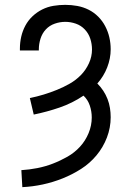

<svg xmlns="http://www.w3.org/2000/svg" viewBox="-20 -548 540 791"><path d="M72 223 68 153Q101 151 134 144.5Q167 138 198 126Q229 114 258 97.5Q287 81 309.5 56.5Q332 32 345 0.5Q358 -31 358 -64Q358 -89 350 -113Q342 -137 324 -154Q278 -123 225.5 -105Q173 -87 119 -76L103 -144Q132 -150 160 -158.5Q188 -167 215 -178Q242 -189 267.5 -203.5Q293 -218 313.5 -239Q334 -260 346.5 -287.5Q359 -315 359 -344Q359 -367 352 -388.5Q345 -410 329.5 -426.5Q314 -443 292.5 -450.5Q271 -458 249 -458Q227 -458 205.5 -450.5Q184 -443 169 -427Q154 -411 147 -389Q140 -367 140 -345V-340H62V-348Q62 -373 67.5 -397Q73 -421 84.5 -442.5Q96 -464 114 -481Q132 -498 154 -509Q176 -520 200.5 -524Q225 -528 249 -528Q274 -528 298.5 -523.5Q323 -519 345 -508Q367 -497 384.5 -479.5Q402 -462 413.5 -440Q425 -418 430.5 -394Q436 -370 436 -345Q436 -307 421.5 -270Q407 -233 381 -204Q395 -190 405.5 -174Q416 -158 423 -140Q430 -122 433 -103Q436 -84 436 -65Q436 -22 420.5 18.5Q405 59 377.5 92Q350 125 314 148Q278 171 238 187Q198 203 156 212Q114 221 72 223Z"/></svg>

Font: Iosevka Term
Style: Regular
Weight: 400
Monospace: yes
Designer: Belleve Invis
Foundry: Belleve Invis
Version: Version 30.0.1